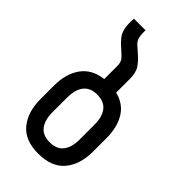

<svg xmlns="http://www.w3.org/2000/svg" viewBox="-221 -764 832 832"><g transform="rotate(45 195.0 -347.5)"><path d="M278 -255V-165C278 -133 271.2 -108.2 257.5 -90.5C243.8 -72.8 222.7 -64 194 -64C166 -64 145.2 -72.8 131.5 -90.5C117.8 -108.2 111 -133 111 -165V-255C111 -287 117.8 -311.8 131.5 -329.5C145.2 -347.2 166 -356 194 -356C222.7 -356 243.8 -347.2 257.5 -329.5C271.2 -311.8 278 -287 278 -255ZM246 -420V-503C246 -529.7 241 -550.2 231 -564.5C221 -578.8 210 -591.2 198 -601.5L164 -631.5C153.3 -641.2 147.3 -654.3 146 -671C145.3 -677 145 -681.3 145 -684V-701H74C73.3 -693.7 73 -686 73 -678C73 -670.7 73.3 -663.3 74 -656C76.7 -634 83 -616.8 93 -604.5C103 -592.2 113.5 -581.3 124.5 -572C135.5 -562.7 145.5 -553.3 154.5 -544C163.5 -534.7 168 -522.3 168 -507V-425C123.3 -419.7 89.8 -401.5 67.5 -370.5C45.2 -339.5 34 -299.7 34 -251V-169C34 -115.7 47.2 -73.2 73.5 -41.5C99.8 -9.8 140 6 194 6C248.7 6 289.3 -9.8 316 -41.5C342.7 -73.2 356 -115.7 356 -169V-251C356 -295 347 -331.8 329 -361.5C311 -391.2 283.3 -410.7 246 -420Z"/></g></svg>

Font: Bebas Neue Regular two
Style: Regular2
Weight: 400
Designer: Ryoichi Tsunekawa & LGV (GE)
Foundry: Free Software Foundation, Inc.
Version: Version 1.003 August 13, 2016